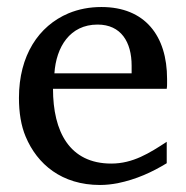

<svg xmlns="http://www.w3.org/2000/svg" viewBox="-20 -514 530 547"><path d="M131 -261H455C456 -266 456 -271 456 -276V-289C456 -412 393 -494 269 -494C235 -494 204 -488 175 -476C90 -440 34 -356 34 -235C34 -193 40 -156 53 -125C86 -46 156 13 265 13C282 13 299 11 315 8C369 -3 414 -24 455 -49V-110C406 -78 359 -48 297 -48C178 -48 131 -139 131 -261ZM355 -327V-305H135C140 -380 179 -444 258 -444C325 -444 355 -394 355 -327Z"/></svg>

Font: Veleka
Style: Regular
Weight: 400
Designer: Stefan Peev, Context Ltd, 2016; SIL International, 1997-2014.
Foundry: Stefan Peev, Context Ltd, 2016
Version: Version 1.000